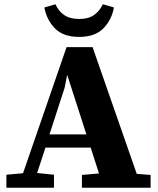

<svg xmlns="http://www.w3.org/2000/svg" viewBox="-20 -880 740 900"><path d="M10 0V-61L88 -68L292 -659H414L621 -65L686 -60V0H364V-60L444 -67L405 -188H193L154 -69L233 -61V0ZM283 -469 212 -250H385L295 -529ZM188 -845 240 -860Q254 -828 281 -809.5Q308 -791 351 -791Q394 -791 420.5 -809.5Q447 -828 462 -860L514 -845Q504 -788 465 -747.5Q426 -707 351 -707Q276 -707 237 -747.5Q198 -788 188 -845Z"/></svg>

Font: Source Serif 4 SmText
Style: Bold
Weight: 700
Designer: Frank Grießhammer
Foundry: Adobe
Version: Version 4.005;hotconv 1.1.0;makeotfexe 2.6.0